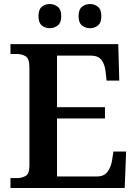

<svg xmlns="http://www.w3.org/2000/svg" viewBox="-20 -933 682 953"><path d="M32 0V-49H63Q88 -49 107 -59.5Q126 -70 126 -111V-598Q126 -642 107.5 -653.5Q89 -665 63 -665H32V-714H567L572 -533H509L504 -579Q500 -614 483.5 -635.5Q467 -657 431 -657H263V-401H501V-345H263V-57H460Q496 -57 513 -79.5Q530 -102 536 -135L543 -181H606L599 0ZM427 -793Q404 -793 387 -806.5Q370 -820 370 -853Q370 -886 387 -899.5Q404 -913 427 -913Q449 -913 466 -899.5Q483 -886 483 -853Q483 -820 466 -806.5Q449 -793 427 -793ZM227 -793Q204 -793 187.5 -806.5Q171 -820 171 -853Q171 -886 187.5 -899.5Q204 -913 227 -913Q249 -913 266.5 -899.5Q284 -886 284 -853Q284 -820 266.5 -806.5Q249 -793 227 -793Z"/></svg>

Font: Noto Serif NP Hmong SemiBold
Style: Regular
Weight: 600
Designer: Dalton Maag Ltd
Foundry: Dalton Maag Ltd
Version: Version 1.001; ttfautohint (v1.8.4.7-5d5b)